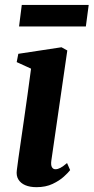

<svg xmlns="http://www.w3.org/2000/svg" viewBox="-20 -746 378 776"><path d="M127.5 10.5Q101 10.5 82.2 2.5Q63.5 -5.5 54.2 -20.8Q45 -36 48 -58Q50 -76.5 54.5 -107.2Q59 -138 64.8 -178.5Q70.5 -219 77.5 -266.2Q84.5 -313.5 91.5 -365Q98.5 -416.5 105.5 -468.5L47.5 -495L54 -528.5L228.5 -555L252 -542L187.5 -97Q185 -79 189.8 -70.5Q194.5 -62 204 -62Q213.5 -62 224 -67.5Q234.5 -73 251 -87L263.5 -58.5Q256 -48.5 238.2 -32.2Q220.5 -16 192.8 -2.8Q165 10.5 127.5 10.5ZM68 -726H338.5L327 -639H57Z"/></svg>

Font: Merriweather 48pt
Style: Bold Italic
Weight: 700
Italic angle: -7.8°
Version: Version 2.101